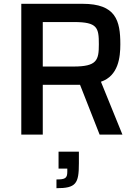

<svg xmlns="http://www.w3.org/2000/svg" viewBox="-20 -708 720 1010"><path d="M504 0H624L511 -278C603 -309 613 -407 613 -475C613 -601 589 -688 414 -688H92V0H205V-262H401ZM366 -358H205V-592H370C493 -592 500 -562 500 -475C500 -391 490 -358 366 -358ZM288 90V179H334V196C334 230 322 236 277 236V282C380 282 395 258 395 151V90Z"/></svg>

Font: Saira UNSAM Medium
Style: Regular
Weight: 500
Designer: Hector Gatti with collaboration of the Omnibus-Type team
Foundry: Omnibus-Type
Version: Version 0.072;PS 000.072;hotconv 1.0.88;makeotf.lib2.5.64775